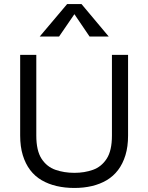

<svg xmlns="http://www.w3.org/2000/svg" viewBox="-20 -922 735 952"><path d="M535 -250V-650H615V-250Q615 -195 602 -152.5Q589 -110 565.5 -79Q542 -48 509 -28.5Q476 -9 435.5 0.5Q395 10 349 10Q302 10 261 0.5Q220 -9 186.5 -28.5Q153 -48 129.5 -79Q106 -110 93 -152.5Q80 -195 80 -250V-650H160V-250Q160 -175 186 -135Q212 -95 255 -80Q298 -65 349 -65Q399 -65 441 -80Q483 -95 509 -135Q535 -175 535 -250ZM384 -902 519 -741H424L329 -881H369L273 -741H177L313 -902Z"/></svg>

Font: Syne
Style: Regular
Weight: 400
Designer: Lucas Descroix
Foundry: Bonjour Monde
Version: Version 2.200